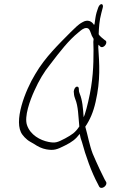

<svg xmlns="http://www.w3.org/2000/svg" viewBox="-20 -794 588 932"><path d="M151 -434C103 -356 42 -201 89 -140C95 -132 103 -123 112 -116C120 -109 132 -103 144 -96C165 -82 183 -73 205 -69C241 -63 255 -67 296 -88C330 -105 347 -118 367 -144C369 -131 373 -117 378 -104C395 -40 424 42 455 99L461 111C471 130 504 107 495 89L488 77C484 69 476 53 464 28C452 3 441 -23 430 -48C414 -90 407 -134 394 -179C417 -213 433 -250 444 -299C469 -407 462 -486 457 -565L458 -577L468 -567C485 -557 508 -591 489 -599L472 -613C468 -618 462 -621 459 -628C460 -657 462 -695 472 -731L478 -754C482 -764 479 -774 473 -774C466 -774 461 -767 457 -758L449 -734C444 -717 442 -699 439 -678C439 -676 436 -674 437 -672C427 -690 406 -702 380 -686C359 -675 342 -656 323 -638C268 -582 199 -517 151 -434ZM147 -354C169 -403 193 -444 224 -482C272 -545 313 -598 360 -636C373 -647 385 -658 399 -658C412 -658 416 -647 420 -636L426 -620C428 -615 432 -611 434 -606C435 -601 433 -596 433 -591L434 -553C434 -475 432 -402 408 -300C403 -277 397 -256 391 -237L386 -225C383 -269 380 -308 367 -339C364 -346 363 -352 363 -355C363 -362 363 -369 359 -372C350 -378 340 -366 338 -350C339 -337 339 -330 345 -314C360 -278 360 -231 365 -180C344 -149 330 -141 296 -122C258 -102 248 -99 216 -105C175 -113 127 -139 111 -187C97 -228 125 -306 147 -354Z"/></svg>

Font: Stray Cat
Style: SuCnObl
Weight: 400
Version: Version 1.0